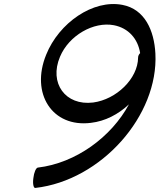

<svg xmlns="http://www.w3.org/2000/svg" viewBox="-20 -874 785 944"><path d="M154 50C478 13 760 -306 744 -611C738 -724 692 -829 582 -850C438 -878 270 -762 207 -605C129 -414 237 -246 427 -270C497 -278 562 -312 614 -361C528 -201 353 -72 166 -50C157 -49 147 -26 144 2C140 30 145 52 154 50ZM659 -591C658 -487 552 -385 438 -370C302 -353 220 -465 275 -595C319 -700 440 -769 540 -750C612 -736 658 -683 669 -613C662 -606 659 -598 659 -591Z"/></svg>

Font: Nupuram Medium Oblique
Style: Regular
Weight: 500
Designer: Santhosh Thottingal (santhosh.thottingal@gmail.com)
Foundry: SMC
Version: Version 1.000